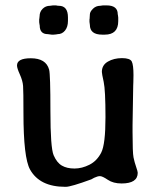

<svg xmlns="http://www.w3.org/2000/svg" viewBox="-20 -704 606 727"><path d="M128.9 -633.3 129.9 -642.6Q129.9 -659.2 141.4 -670.7Q152.8 -682.1 169.4 -682.1L180.7 -683.6H191.9Q197.8 -682.1 202.6 -682.1Q237.3 -682.1 237.3 -638.2V-625Q237.3 -602.1 226.3 -588.4Q215.3 -574.7 198.2 -574.7Q194.3 -573.7 192.9 -573.7L183.1 -572.8H175.8L161.1 -574.7Q130.4 -574.7 130.4 -607.4Q129.4 -610.4 129.4 -612.8L128.4 -620.1V-631.3ZM319.3 -632.8 320.3 -649.4Q320.3 -659.2 331.8 -670.7Q343.3 -682.1 359.4 -682.1L370.1 -683.6H383.3Q425.8 -683.6 425.8 -650.4Q426.8 -646.5 426.8 -645L427.7 -637.2V-624Q427.7 -572.8 376.5 -572.8H367.2Q320.3 -572.8 320.3 -609.9L318.8 -621.1V-630.9ZM501.5 -49.8Q501.5 -9.3 440.4 -9.3Q408.7 -9.3 388.2 -23.2Q367.7 -37.1 358.6 -37.1Q349.6 -37.1 336.4 -30.8L325.7 -24.9Q248.5 3.4 229 3.4Q228 3.4 227.1 3.4Q130.4 3.4 93.8 -62Q68.8 -106.9 68.8 -275.9Q68.8 -358.4 67.4 -378.4Q65.9 -398.4 55.2 -422.1Q44.4 -445.8 44.4 -456.1Q44.4 -483.4 96.7 -483.4Q154.3 -483.4 166 -440.4Q170.9 -422.9 170.9 -283.7Q170.9 -144.5 183.1 -116.2Q195.3 -87.9 214.4 -76.9Q233.4 -65.9 262 -65.9Q290.5 -65.9 318.8 -80.3Q347.2 -94.7 363.3 -126.2Q379.4 -157.7 379.4 -260.3Q379.4 -362.8 372.6 -394Q365.7 -425.3 365.7 -431.6Q365.7 -457.5 388.4 -470.7Q411.1 -483.9 441.9 -483.9Q472.7 -483.9 479 -470.9Q485.4 -458 485.4 -419.4L484.9 -392.6L484.4 -379.4L481.9 -230V-203.1Q481.9 -126 485.6 -107.9Q489.3 -89.8 495.4 -72.3Q501.5 -54.7 501.5 -49.8Z"/></svg>

Font: Averia Gruesa Libre
Style: Regular
Weight: 400
Italic angle: -1.70001°
Version: Version 1.002